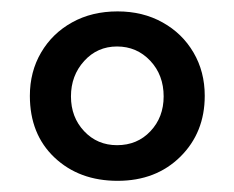

<svg xmlns="http://www.w3.org/2000/svg" viewBox="-20 -742 417 342"><path d="M189.5 -721.7Q234.4 -721.7 269.5 -702.1Q304.7 -682.6 324.7 -648.4Q344.7 -614.3 344.7 -571.3Q344.7 -505.9 301.3 -462.9Q257.8 -419.9 189.5 -419.9Q121.1 -419.9 77.1 -461.4Q33.2 -502.9 33.2 -571.3Q33.2 -614.3 53.2 -648.4Q73.2 -682.6 108.4 -702.1Q143.6 -721.7 189.5 -721.7ZM188.5 -483.4Q224.6 -483.4 248 -508.3Q271.5 -533.2 271.5 -570.3Q271.5 -608.4 247.6 -633.8Q223.6 -659.2 188.5 -659.2Q153.3 -659.2 129.9 -633.3Q106.4 -607.4 106.4 -570.3Q106.4 -533.2 129.9 -508.3Q153.3 -483.4 188.5 -483.4Z"/></svg>

Font: Josefin Sans CFJ
Style: Regular
Weight: 400
Designer: Santiago Orozco
Foundry: Typemade
Version: Version 2.000